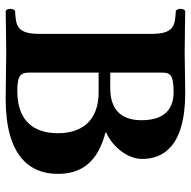

<svg xmlns="http://www.w3.org/2000/svg" viewBox="-18 -670 689 694"><g transform="rotate(90 327.0 -322.5)"><path d="M173 -645C133 -645 19 -647 19 -647C9 -641 9 -619 19 -613C74 -610 102 -606 102 -523V-122C102 -39 74 -35 19 -32C9 -26 9 -4 19 2C19 2 133 0 173 0C213 0 277 2 337 2C542 2 608 -84 608 -186C608 -274 564 -331 458 -359V-361C512 -385 554 -440 554 -491C554 -560 517 -647 315 -647C265 -647 205 -645 173 -645ZM242 -334H313C416 -334 461 -273 461 -187C461 -127 440 -40 308 -40C248 -40 242 -55 242 -84ZM242 -562C242 -591 247 -605 312 -605C358 -605 414 -587 414 -489C414 -409 369 -376 298 -376H242Z"/></g></svg>

Font: Libertinus Serif
Style: Bold
Weight: 700
Designer: Philipp H. Poll, Khaled Hosny
Foundry: Caleb Maclennan
Version: Version 7.050;RELEASE